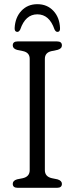

<svg xmlns="http://www.w3.org/2000/svg" viewBox="-20 -898 357 918"><path d="M194.5 -84.5Q194.5 -53.5 228 -46L255 -40.5Q276 -34 276 -19Q276 0 252.5 0H64.5Q41 0 41 -19Q41 -34.5 61.5 -40.5L89 -46Q122 -53.5 122 -84.5V-616.5Q122 -646.5 90.5 -653.5L61.5 -659.5Q41 -665.5 41 -681Q41 -700 64.5 -700H252.5Q276 -700 276 -681Q276 -665.5 255 -659.5L226 -653.5Q194.5 -646.5 194.5 -616.5ZM158.5 -829.5Q101.5 -829.5 77 -757.5Q71 -745.5 63 -745.5Q49.5 -745.5 50 -763.5Q52.5 -814.5 82.2 -846.2Q112 -878 158.5 -878Q205.5 -878 235.2 -846.2Q265 -814.5 267 -763.5Q268 -745.5 254.5 -745.5Q246.5 -745.5 240.5 -757.5Q216 -829.5 158.5 -829.5Z"/></svg>

Font: Fraunces 72pt SuperSoft Light
Style: Regular
Weight: 300
Version: Version 1.000;[0bf87f6ff]